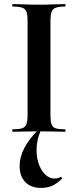

<svg xmlns="http://www.w3.org/2000/svg" viewBox="-20 -645 382 940"><path d="M227 -81Q227 -52 232 -37Q237 -22 252 -17Q267 -12 298 -12Q301 -12 301 -6Q301 0 298 0Q272 0 240 -1Q208 -2 170 -2Q134 -2 101 -1Q68 0 42 0Q40 0 40 -6Q40 -12 42 -12Q73 -12 88.5 -17Q104 -22 109.5 -37Q115 -52 115 -81V-544Q115 -573 109.5 -587.5Q104 -602 88.5 -607.5Q73 -613 42 -613Q40 -613 40 -619Q40 -625 42 -625Q68 -625 101 -623.5Q134 -622 170 -622Q208 -622 240.5 -623.5Q273 -625 298 -625Q301 -625 301 -619Q301 -613 298 -613Q268 -613 252.5 -607Q237 -601 232 -586Q227 -571 227 -542ZM180 275Q131 275 103.5 246Q76 217 76 168Q76 124 99.5 79Q123 34 170 -12L180 -7Q169 18 164 41.5Q159 65 159 91Q159 128 170.5 159.5Q182 191 202 210Q222 229 245 229Q255 229 263 227Q271 225 276 222Q279 220 282.5 224Q286 228 283 230Q259 254 235.5 264.5Q212 275 180 275Z"/></svg>

Font: Cormorant Infant Light
Style: Bold
Weight: 700
Version: Version 4.001